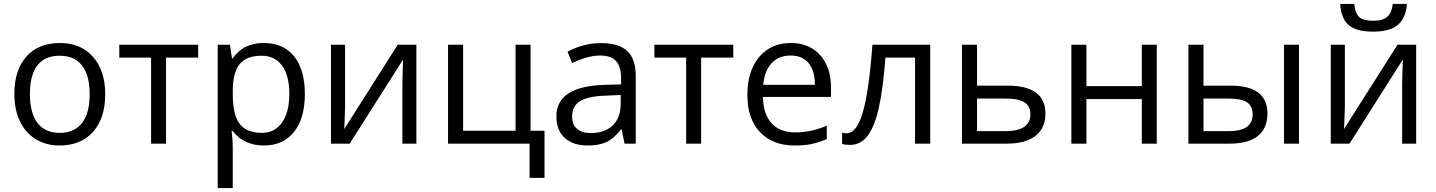

<svg xmlns="http://www.w3.org/2000/svg" viewBox="-20 -722 7217 965"><path d="M508.8 -249Q508.8 -127.4 447.5 -59.1Q386.2 9.3 278.3 9.3Q211.9 9.3 160.2 -22.2Q108.4 -53.7 80.3 -112.1Q52.2 -170.4 52.2 -249Q52.2 -370.6 113 -438.2Q173.8 -505.9 281.7 -505.9Q385.7 -505.9 447.3 -436.5Q508.8 -367.2 508.8 -249ZM130.4 -249Q130.4 -153.8 168.5 -104Q206.5 -54.2 280.3 -54.2Q354 -54.2 392.3 -103.8Q430.7 -153.3 430.7 -249Q430.7 -343.8 392.3 -392.8Q354 -441.9 279.3 -441.9Q205.6 -441.9 168 -393.6Q130.4 -345.2 130.4 -249Z M976.1 -432.6H814.5V0H739.3V-432.6H579.6V-497.1H976.1Z M1305.7 9.3Q1257.3 9.3 1217 -8.8Q1176.8 -26.9 1149.9 -64H1144Q1149.9 -20.5 1149.9 18.6V223.1H1074.2V-497.1H1135.7L1146 -429.2H1149.9Q1178.7 -469.7 1217.3 -487.8Q1255.9 -505.9 1305.7 -505.9Q1404.8 -505.9 1458.5 -438.5Q1512.2 -371.1 1512.2 -249Q1512.2 -126.5 1457.5 -58.6Q1402.8 9.3 1305.7 9.3ZM1294.9 -441.9Q1218.8 -441.9 1184.6 -399.9Q1150.4 -357.9 1149.9 -265.6V-249Q1149.9 -144 1184.8 -99.1Q1219.7 -54.2 1296.9 -54.2Q1360.8 -54.2 1397.5 -106.2Q1434.1 -158.2 1434.1 -250Q1434.1 -342.8 1397.5 -392.3Q1360.8 -441.9 1294.9 -441.9Z M1714.4 -497.1V-181.6L1711.4 -99.1L1710 -73.2L1979 -497.1H2072.8V0H2002.4V-303.7L2003.9 -363.8L2005.9 -422.9L1737.8 0H1643.6V-497.1Z M2716.8 171.9H2641.6V0H2231.9V-497.1H2307.6V-64.9H2571.3V-497.1H2646.5V-64.9H2716.8Z M3119.1 0 3104.5 -70.8H3100.6Q3063.5 -23.9 3026.6 -7.3Q2989.7 9.3 2934.1 9.3Q2860.4 9.3 2818.4 -28.8Q2776.4 -66.9 2776.4 -137.2Q2776.4 -288.1 3017.1 -295.4L3101.6 -297.9V-328.6Q3101.6 -387.2 3076.4 -415Q3051.3 -442.9 2996.1 -442.9Q2934.1 -442.9 2855.5 -404.8L2832.5 -462.4Q2869.1 -482.4 2912.8 -493.9Q2956.5 -505.4 3000.5 -505.4Q3089.4 -505.4 3132.3 -465.8Q3175.3 -426.3 3175.3 -339.4V0ZM2949.2 -53.2Q3019.5 -53.2 3059.6 -91.8Q3099.6 -130.4 3099.6 -199.7V-244.6L3024.4 -241.2Q2934.6 -238.3 2895 -213.4Q2855.5 -188.5 2855.5 -136.7Q2855.5 -95.7 2880.1 -74.5Q2904.8 -53.2 2949.2 -53.2Z M3665.5 -432.6H3503.9V0H3428.7V-432.6H3269V-497.1H3665.5Z M3973.6 9.3Q3863.8 9.3 3800 -57.9Q3736.3 -125 3736.3 -244.6Q3736.3 -364.7 3795.4 -435.3Q3854.5 -505.9 3954.6 -505.9Q4047.9 -505.9 4102.3 -444.6Q4156.7 -383.3 4156.7 -282.7V-234.9H3814.5Q3816.4 -147.5 3858.4 -102.1Q3900.4 -56.6 3976.6 -56.6Q4056.6 -56.6 4135.3 -90.3V-22.9Q4095.2 -5.9 4059.8 1.7Q4024.4 9.3 3973.6 9.3ZM3953.6 -442.9Q3893.6 -442.9 3857.9 -404.1Q3822.3 -365.2 3815.9 -295.9H4075.7Q4075.7 -367.2 4043.9 -405Q4012.2 -442.9 3953.6 -442.9Z M4655.3 0H4579.1V-432.6H4430.2Q4418 -271 4396 -176.3Q4374 -81.5 4339.4 -37.6Q4304.7 6.3 4251.5 6.3Q4227.1 6.3 4212.4 1V-54.7Q4222.2 -52.2 4234.9 -52.2Q4287.1 -52.2 4317.9 -162.4Q4348.6 -272.5 4364.7 -497.1H4655.3Z M4890.6 -291.5H5043.9Q5234.4 -291.5 5234.4 -151.4Q5234.4 -78.1 5184.6 -39.1Q5134.8 0 5039.1 0H4814.9V-497.1H4890.6ZM4890.6 -226.6V-63H5035.6Q5095.2 -63 5127 -84Q5158.7 -105 5158.7 -147Q5158.7 -188 5129.6 -207.3Q5100.6 -226.6 5033.2 -226.6Z M5440.4 -497.1V-289.1H5718.8V-497.1H5793.9V0H5718.8V-224.1H5440.4V0H5364.7V-497.1Z M6028.8 -291.5H6164.1Q6258.8 -291.5 6304.4 -256.3Q6350.1 -221.2 6350.1 -151.4Q6350.1 -76.7 6301.8 -38.3Q6253.4 0 6159.7 0H5953.1V-497.1H6028.8ZM6508.8 0H6433.6V-497.1H6508.8ZM6028.8 -226.6V-63H6156.2Q6275.9 -63 6275.9 -147Q6275.9 -188.5 6248 -207.5Q6220.2 -226.6 6153.8 -226.6Z M6739.3 -497.1V-181.6L6736.3 -99.1L6734.9 -73.2L7003.9 -497.1H7097.7V0H7027.3V-303.7L7028.8 -363.8L7030.8 -422.9L6762.7 0H6668.5V-497.1ZM6881.3 -563Q6797.9 -563 6759.3 -595.2Q6720.7 -627.4 6715.8 -702.1H6786.6Q6791 -654.8 6811.5 -636.2Q6832 -617.7 6883.3 -617.7Q6930.2 -617.7 6952.6 -637.7Q6975.1 -657.7 6980 -702.1H7051.3Q7045.9 -630.4 7005.4 -596.7Q6964.8 -563 6881.3 -563Z"/></svg>

Font: Bpm'online Open Sans
Style: Regular
Weight: 400
Foundry: Ascender Corporation
Version: Version 1.10